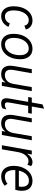

<svg xmlns="http://www.w3.org/2000/svg" viewBox="1233 -1995 774 3280"><g transform="rotate(90 1620.0 -355.0)"><path d="M255.5 12Q178 12 132.8 -44Q87.5 -100 87.5 -196.5Q87.5 -293 118.5 -366.5Q149.5 -440 204.5 -481.5Q259.5 -523 332 -523Q390.5 -523 431.5 -492Q472.5 -461 483.5 -408.5L418.5 -384.5Q411 -420 386.8 -439.5Q362.5 -459 325.5 -459Q276.5 -459 238.8 -425.8Q201 -392.5 179.5 -333.8Q158 -275 158 -198.5Q158 -128.5 184.5 -90.5Q211 -52.5 259.5 -52.5Q341.5 -52.5 381 -135.5L439.5 -112.5Q412 -52.5 364.2 -20.2Q316.5 12 255.5 12Z M736.5 12Q652 12 605 -43Q558 -98 558 -197.5Q558 -292.5 591 -366Q624 -439.5 681.8 -481.2Q739.5 -523 814.5 -523Q896.5 -523 944.2 -467.2Q992 -411.5 992 -315.5Q992 -219.5 959.2 -145.5Q926.5 -71.5 869 -29.8Q811.5 12 736.5 12ZM739.5 -52.5Q793 -52.5 834.2 -85.5Q875.5 -118.5 899 -176.5Q922.5 -234.5 922.5 -309.5Q922.5 -380 892.5 -419.5Q862.5 -459 810 -459Q756.5 -459 715.5 -426Q674.5 -393 651 -334.8Q627.5 -276.5 627.5 -200.5Q627.5 -130.5 657 -91.5Q686.5 -52.5 739.5 -52.5Z M1246.5 12Q1161.5 12 1126 -44.5Q1090.5 -101 1109 -208.5L1162 -511H1231L1176.5 -201.5Q1150 -51.5 1264 -51.5Q1324 -51.5 1363.2 -91Q1402.5 -130.5 1415 -204.5L1468 -511H1537L1447 0H1379L1390 -62Q1337.5 12 1246.5 12Z M1744 12Q1639.5 12 1663 -123L1720 -449.5H1637L1648 -511H1731L1763.5 -694L1836.5 -722L1799.5 -511H1922L1911 -449.5H1789L1733 -134.5Q1725 -87.5 1733.2 -69.5Q1741.5 -51.5 1772 -51.5Q1806 -51.5 1849.5 -76.5L1831 -9Q1793 12 1744 12Z M2085.5 12Q2000.5 12 1965 -44.5Q1929.5 -101 1948 -208.5L2001 -511H2070L2015.5 -201.5Q1989 -51.5 2103 -51.5Q2163 -51.5 2202.2 -91Q2241.5 -130.5 2254 -204.5L2307 -511H2376L2286 0H2218L2229 -62Q2176.5 12 2085.5 12Z M2461.5 0 2551.5 -511H2619.5L2605.5 -430.5Q2633.5 -474 2672 -498.5Q2710.5 -523 2749.5 -523Q2792 -523 2817 -499.5L2795.5 -435Q2767.5 -455 2731.5 -455Q2696.5 -455 2665.5 -433.5Q2634.5 -412 2612 -374Q2589.5 -336 2580.5 -286.5L2530.5 0Z M2992.5 12Q2907.5 12 2860.5 -46Q2813.5 -104 2813.5 -199Q2813.5 -292 2846.8 -365.2Q2880 -438.5 2938 -480.8Q2996 -523 3070 -523Q3145 -523 3192.2 -478.5Q3239.5 -434 3239.5 -336.5Q3239.5 -309 3234.8 -283Q3230 -257 3222.5 -229.5H2885.5Q2881.5 -149 2908 -100.2Q2934.5 -51.5 3002 -51.5Q3030 -51.5 3060.5 -62.2Q3091 -73 3120.5 -95.5L3153.5 -46.5Q3120.5 -20 3080.2 -4Q3040 12 2992.5 12ZM2895 -290H3166.5Q3175 -338.5 3168 -377.2Q3161 -416 3136.2 -438.8Q3111.5 -461.5 3067 -461.5Q3017.5 -461.5 2982.5 -437.2Q2947.5 -413 2926 -373.8Q2904.5 -334.5 2895 -290Z"/></g></svg>

Font: Overpass Light
Style: Italic
Weight: 300
Italic angle: -10°
Designer: Delve Withrington, Dave Bailey, Thomas Jockin
Foundry: Delve Fonts LLC
Version: Version 4.000; ttfautohint (v1.8.3)